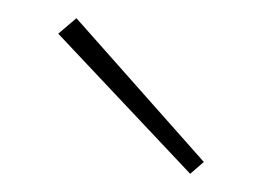

<svg xmlns="http://www.w3.org/2000/svg" viewBox="-20 -703 283 211"><path d="M44 -666 64 -683 204 -525 189 -512Z"/></svg>

Font: Ysabeau Infant Extralight
Style: Regular
Weight: 200
Designer: Christian Thalmann (Catharsis Fonts)
Version: Version 0.003